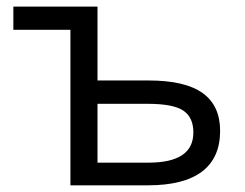

<svg xmlns="http://www.w3.org/2000/svg" viewBox="-20 -555 735 575"><path d="M272 -314H424.8Q534.2 -314 586.7 -276.4Q639.2 -238.8 639.2 -163.1Q639.2 -82 584.7 -41Q530.3 0 422.9 0H190.9V-465.8H20V-535.2H272ZM559.1 -158.2Q559.1 -203.6 528.8 -223.9Q498.5 -244.1 421.9 -244.1H272V-67.9H424.8Q559.1 -67.9 559.1 -158.2Z"/></svg>

Font: WebKoruri
Style: Regular
Weight: 400
Foundry: lindwurm / mohemohe
Version: Version 1.00